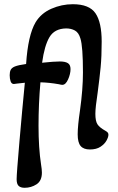

<svg xmlns="http://www.w3.org/2000/svg" viewBox="-20 -700 562 912"><path d="M59 151Q59 126 72.5 -29.5Q86 -185 98 -307Q75 -305 61 -303Q51 -301 46 -301Q35 -301 30.5 -313.5Q26 -326 26 -343Q26 -359 31 -368.5Q36 -378 50 -384Q67 -391 104 -396Q113 -533 149 -594Q175 -637 224 -658.5Q273 -680 326 -680Q404 -680 433.5 -637Q463 -594 463 -502Q463 -432 458 -380.5Q453 -329 444 -261Q433 -190 433 -159Q433 -125 443 -109.5Q453 -94 482 -78Q489 -74 492 -70Q495 -66 495 -60Q495 -49 486 -32.5Q477 -16 457.5 -3Q438 10 407 10Q377 10 363 -6.5Q349 -23 349 -62Q349 -102 360 -176Q374 -276 374 -356Q374 -479 362 -517Q354 -545 336 -555Q318 -565 294 -565Q239 -564 215 -523.5Q191 -483 180 -402Q236 -408 264 -408Q290 -408 302.5 -400Q315 -392 315 -372Q315 -349 303.5 -323Q292 -297 276 -297Q271 -297 259 -300Q213 -308 172 -309Q163 -205 163 -103Q163 3 175 81Q179 105 179 120Q179 159 153.5 175.5Q128 192 97 192Q78 192 68.5 183Q59 174 59 151Z"/></svg>

Font: AkayaTelivigala
Style: Regular
Weight: 400
Designer: Vaishnavi Murthy Yerkadithaya ( vaishnavimurthy@gmail.com ), Juan Luis Blanco Aristondo ( juan@blancoletters.com )
Version: Version 1.000